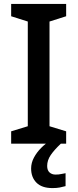

<svg xmlns="http://www.w3.org/2000/svg" viewBox="-20 -734 396 981"><path d="M318 0H37V-63L122 -89V-624L37 -651V-714H318V-651L233 -624V-89L318 -63ZM221 114Q221 136 233 147Q245 158 264 158Q281 158 293.5 155Q306 152 315 151V217Q300 221 285 224Q270 227 248 227Q194 227 166.5 199.5Q139 172 139 127Q139 98 153.5 71Q168 44 190.5 21.5Q213 -1 237 -16L291 0Q257 32 239 58.5Q221 85 221 114Z"/></svg>

Font: Noto Sans Nag Mundari Medium
Style: Regular
Weight: 500
Version: Version 1.000